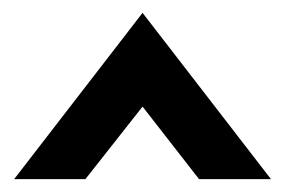

<svg xmlns="http://www.w3.org/2000/svg" viewBox="-20 -776 443 299"><path d="M2 -497H113L202 -610L290 -497H402L202 -756Z"/></svg>

Font: Charger Sport
Style: BlkNrw
Weight: 900
Designer: Jasper
Foundry: Cannot Into Space Fonts
Version: Version 1.1